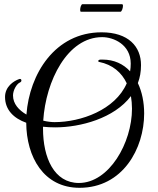

<svg xmlns="http://www.w3.org/2000/svg" viewBox="-20 -858 751 915"><path d="M366 -802H554C560 -802 566 -819 566 -830C566 -835 564 -838 562 -838H373C367 -838 362 -822 362 -811C362 -806 363 -802 366 -802ZM359 37C565 37 667 -150 667 -317C667 -370 657 -420 637 -462C647 -488 652 -516 652 -548C652 -636 592 -704 464 -704C242 -704 120 -505 106 -312C70 -333 42 -363 42 -403C42 -428 59 -458 75 -465C80 -467 82 -471 82 -474C82 -478 80 -482 75 -482C74 -482 72 -481 71 -481C45 -472 4 -445 4 -396C4 -334 46 -294 105 -273C106 -110 188 37 359 37ZM240 -276C226 -276 206 -278 186 -283C198 -472 301 -681 467 -681C521 -681 603 -646 603 -555C603 -542 602 -530 600 -518C568 -553 524 -574 469 -574H459C452 -574 448 -570 448 -567C448 -565 449 -564 452 -563C517 -550 560 -512 584 -461C529 -334 365 -276 240 -276ZM356 14C238 14 185 -106 185 -245V-254C204 -252 223 -251 243 -251C363 -251 524 -294 604 -400C607 -381 609 -361 609 -340C609 -177 500 14 356 14Z"/></svg>

Font: Style Script
Style: Regular
Weight: 400
Designer: Robert E. Leuschke
Foundry: Robert E. Leuschke
Version: Version 1.010